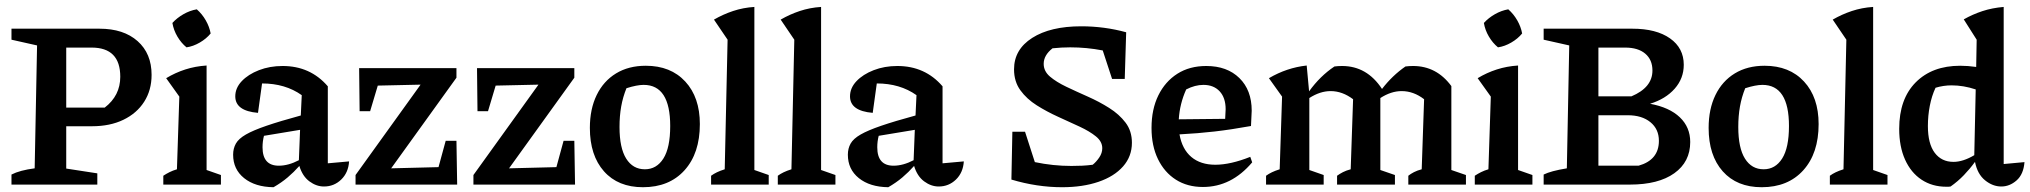

<svg xmlns="http://www.w3.org/2000/svg" viewBox="-20 -772 8490 803"><path d="M396 -652Q497 -652 555.5 -600Q614 -548 614 -459Q614 -395 583 -346.5Q552 -298 496 -271Q440 -244 365 -244H257V-67L387 -47V0H28V-42Q63 -60 125 -68L135 -582L28 -606V-652ZM363 -573H257V-322H418Q483 -372 483 -451Q483 -573 363 -573Z M663 0V-37Q675 -45 689 -52Q703 -59 720 -64L730 -368L675 -445Q713 -468 755 -481.5Q797 -495 844 -498V-61L904 -40V0ZM803 -733Q825 -714 840.5 -687Q856 -660 861 -632Q843 -610 815.5 -594Q788 -578 760 -574Q738 -592 722 -619Q706 -646 701 -676Q720 -697 747 -712.5Q774 -728 803 -733Z M1124 11Q1047 10 1001 -27Q955 -64 955 -125Q955 -151 966.5 -171.5Q978 -192 1008.5 -209.5Q1039 -227 1094.5 -246Q1150 -265 1238 -289L1242 -374Q1173 -423 1076 -423L1059 -300Q964 -308 964 -369Q964 -404 991 -432.5Q1018 -461 1063 -478.5Q1108 -496 1162 -496Q1278 -496 1351 -411V-89L1440 -97Q1437 -50 1407 -21Q1377 8 1335 8Q1303 8 1274 -13.5Q1245 -35 1232 -78Q1209 -52 1183 -30Q1157 -8 1124 11ZM1078 -156Q1078 -79 1146 -79Q1186 -79 1230 -102L1235 -229L1084 -204Q1078 -181 1078 -156Z M1467 0V-40L1739 -418L1560 -414L1528 -307H1484L1482 -487H1889V-447L1616 -68L1814 -73L1844 -183H1889L1892 0Z M1960 0V-40L2232 -418L2053 -414L2021 -307H1977L1975 -487H2382V-447L2109 -68L2307 -73L2337 -183H2382L2385 0Z M2669 11Q2565 11 2506 -55.5Q2447 -122 2447 -237Q2447 -316 2475.5 -374.5Q2504 -433 2556.5 -465Q2609 -497 2681 -497Q2785 -497 2846 -431Q2907 -365 2907 -253Q2907 -131 2843 -60Q2779 11 2669 11ZM2677 -64Q2726 -64 2754.5 -109Q2783 -154 2783 -245Q2783 -417 2672 -417Q2644 -417 2600 -403Q2585 -366 2578 -326.5Q2571 -287 2571 -241Q2571 -153 2599 -108.5Q2627 -64 2677 -64Z M2954 0V-37Q2965 -45 2978.5 -51.5Q2992 -58 3011 -64L3023 -606L2966 -690Q3004 -712 3046 -726Q3088 -740 3135 -743V-61L3195 -40V0Z M3233 0V-37Q3244 -45 3257.5 -51.5Q3271 -58 3290 -64L3302 -606L3245 -690Q3283 -712 3325 -726Q3367 -740 3414 -743V-61L3474 -40V0Z M3695 11Q3618 10 3572 -27Q3526 -64 3526 -125Q3526 -151 3537.5 -171.5Q3549 -192 3579.5 -209.5Q3610 -227 3665.5 -246Q3721 -265 3809 -289L3813 -374Q3744 -423 3647 -423L3630 -300Q3535 -308 3535 -369Q3535 -404 3562 -432.5Q3589 -461 3634 -478.5Q3679 -496 3733 -496Q3849 -496 3922 -411V-89L4011 -97Q4008 -50 3978 -21Q3948 8 3906 8Q3874 8 3845 -13.5Q3816 -35 3803 -78Q3780 -52 3754 -30Q3728 -8 3695 11ZM3649 -156Q3649 -79 3717 -79Q3757 -79 3801 -102L3806 -229L3655 -204Q3649 -181 3649 -156Z M4422 11Q4317 11 4210 -21L4214 -221H4267L4308 -94Q4384 -78 4461 -78Q4483 -78 4505.5 -79Q4528 -80 4550 -83Q4565 -95 4577.5 -113.5Q4590 -132 4590 -152Q4590 -180 4563.5 -201.5Q4537 -223 4495 -242.5Q4453 -262 4405.5 -283.5Q4358 -305 4316 -331.5Q4274 -358 4247.5 -394.5Q4221 -431 4221 -482Q4221 -565 4297 -613.5Q4373 -662 4502 -662Q4599 -662 4690 -637L4684 -442H4631L4592 -561Q4525 -574 4456 -574Q4420 -574 4382 -570Q4345 -541 4345 -505Q4345 -474 4371.5 -451.5Q4398 -429 4440 -409Q4482 -389 4529.5 -368Q4577 -347 4619 -320.5Q4661 -294 4687.5 -259Q4714 -224 4714 -175Q4714 -118 4677 -76Q4640 -34 4574 -11.5Q4508 11 4422 11Z M5011 10Q4946 10 4898 -20.5Q4850 -51 4823 -106.5Q4796 -162 4796 -237Q4796 -315 4824.5 -373Q4853 -431 4904 -463.5Q4955 -496 5025 -496Q5112 -496 5163.5 -445.5Q5215 -395 5215 -309L5212 -245Q5129 -230 5059.5 -222Q4990 -214 4913 -210Q4924 -148 4962.5 -115.5Q5001 -83 5063 -83Q5126 -83 5209 -116L5217 -93Q5130 10 5011 10ZM4941 -398Q4914 -338 4910 -273L5104 -275L5106 -315Q5106 -363 5081 -390Q5056 -417 5013 -417Q4978 -417 4941 -398Z M5275 0V-37Q5286 -45 5299.5 -51.5Q5313 -58 5332 -64L5342 -368L5287 -445Q5362 -489 5445 -498L5455 -390Q5478 -422 5504.5 -448Q5531 -474 5561 -494Q5576 -496 5593 -496Q5697 -496 5760 -400Q5803 -456 5858 -494Q5873 -496 5890 -496Q5988 -496 6050 -412V-61L6111 -40V0H5870V-37Q5880 -45 5893.5 -52Q5907 -59 5926 -64L5936 -357Q5892 -391 5842 -391Q5798 -391 5753 -362V-61L5814 -40V0H5572V-37Q5583 -45 5596.5 -52Q5610 -59 5629 -64L5639 -357Q5594 -391 5545 -391Q5501 -391 5456 -362V-61L5516 -40V0Z M6148 0V-37Q6160 -45 6174 -52Q6188 -59 6205 -64L6215 -368L6160 -445Q6198 -468 6240 -481.5Q6282 -495 6329 -498V-61L6389 -40V0ZM6288 -733Q6310 -714 6325.5 -687Q6341 -660 6346 -632Q6328 -610 6300.5 -594Q6273 -578 6245 -574Q6223 -592 6207 -619Q6191 -646 6186 -676Q6205 -697 6232 -712.5Q6259 -728 6288 -733Z M6881 -338Q6962 -323 7005.5 -281.5Q7049 -240 7049 -178Q7049 -95 6982.5 -47.5Q6916 0 6797 0H6436V-42Q6466 -57 6533 -68L6543 -582L6436 -606V-652H6807Q6907 -652 6964.5 -611.5Q7022 -571 7022 -501Q7022 -444 6984 -401Q6946 -358 6881 -338ZM6777 -573H6665V-369H6803Q6891 -406 6891 -477Q6891 -522 6861 -547.5Q6831 -573 6777 -573ZM6788 -290H6665V-79H6833Q6918 -103 6918 -183Q6918 -232 6882.5 -261Q6847 -290 6788 -290Z M7348 11Q7244 11 7185 -55.5Q7126 -122 7126 -237Q7126 -316 7154.5 -374.5Q7183 -433 7235.5 -465Q7288 -497 7360 -497Q7464 -497 7525 -431Q7586 -365 7586 -253Q7586 -131 7522 -60Q7458 11 7348 11ZM7356 -64Q7405 -64 7433.5 -109Q7462 -154 7462 -245Q7462 -417 7351 -417Q7323 -417 7279 -403Q7264 -366 7257 -326.5Q7250 -287 7250 -241Q7250 -153 7278 -108.5Q7306 -64 7356 -64Z M7633 0V-37Q7644 -45 7657.5 -51.5Q7671 -58 7690 -64L7702 -606L7645 -690Q7683 -712 7725 -726Q7767 -740 7814 -743V-61L7874 -40V0Z M8289 -751 8288 -752H8289ZM8120 9Q8061 9 8016.5 -20.5Q7972 -50 7947.5 -104.5Q7923 -159 7923 -233Q7923 -358 7992 -427.5Q8061 -497 8178 -497Q8211 -497 8245 -492L8247 -606L8193 -691Q8230 -712 8271 -725.5Q8312 -739 8360 -743V-86L8447 -94Q8443 -43 8414 -17.5Q8385 8 8350 8Q8314 8 8282 -18Q8250 -44 8240 -95Q8219 -66 8193.5 -39.5Q8168 -13 8138 8Q8134 9 8129.5 9Q8125 9 8120 9ZM8043 -245Q8043 -171 8071.5 -133Q8100 -95 8150 -95Q8190 -95 8237 -123L8243 -398Q8192 -415 8142 -415Q8108 -415 8075 -405Q8059 -371 8051 -329.5Q8043 -288 8043 -245Z"/></svg>

Font: Piazzolla SemiBold
Style: Regular
Weight: 600
Designer: Juan Pablo del Peral
Foundry: Huerta Tipografica
Version: Version 1.330